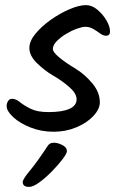

<svg xmlns="http://www.w3.org/2000/svg" viewBox="-20 -511 466 752"><path d="M190 5Q142 5 100 -11.5Q58 -28 32 -52Q6 -76 6 -96Q6 -106 11.5 -115Q17 -124 27 -124Q42 -124 58 -111Q74 -98 100 -85Q126 -72 170 -72Q223 -72 251.5 -84.5Q280 -97 280 -122Q280 -145 251.5 -170Q223 -195 188 -215Q154 -235 124.5 -264Q95 -293 95 -323Q95 -350 119 -379Q143 -408 179 -433.5Q215 -459 252.5 -475Q290 -491 317 -491Q340 -491 361.5 -473Q383 -455 397 -431Q411 -407 411 -388Q411 -371 395 -371Q384 -371 372 -380Q360 -389 345.5 -397.5Q331 -406 314 -406Q302 -406 281 -398.5Q260 -391 238.5 -378Q217 -365 202 -349.5Q187 -334 187 -319Q187 -296 279 -240Q314 -218 342.5 -183.5Q371 -149 371 -110Q371 -84 346 -57Q321 -30 279.5 -12.5Q238 5 190 5ZM94 221Q69 221 69 202Q69 191 97 157.5Q125 124 167 60Q170 55 176 51.5Q182 48 192 48Q206 48 224 57Q242 66 242 81Q242 90 225 112.5Q208 135 183.5 160Q159 185 134.5 203Q110 221 94 221Z"/></svg>

Font: Solitreo
Style: Regular
Weight: 400
Designer: Nathan Gross, Bryan Kirschen, Binghamton University
Foundry: Eli Heuer
Version: Version 1.100; ttfautohint (v1.8.4.7-5d5b)